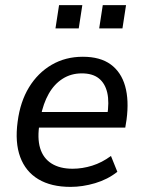

<svg xmlns="http://www.w3.org/2000/svg" viewBox="-20 -722 559 751"><path d="M256 9Q180 9 130 -21Q80 -51 59 -108Q38 -165 49 -246Q59 -324 93.5 -380.5Q128 -437 182 -468.5Q236 -500 304 -500Q372 -500 413 -470Q454 -440 469.5 -385Q485 -330 475 -254L470 -223H117L126 -284H417L399 -267Q408 -323 399.5 -359.5Q391 -396 366.5 -415.5Q342 -435 300 -435Q258 -435 225 -414Q192 -393 170.5 -355Q149 -317 139 -265L135 -241Q125 -182 137 -142.5Q149 -103 181.5 -82.5Q214 -62 264 -62Q302 -62 340.5 -74Q379 -86 414 -112L439 -50Q401 -20 352 -5.5Q303 9 256 9ZM368 -611 382 -702H473L459 -611ZM197 -611 211 -702H302L288 -611Z"/></svg>

Font: Nunito Sans 10pt SemiCondensed Medium
Style: Italic
Weight: 500
Width: 4
Italic angle: -9°
Designer: Vernon Adams
Foundry: Vernon Adams
Version: Version 3.101;gftools[0.9.27]